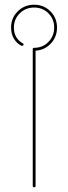

<svg xmlns="http://www.w3.org/2000/svg" viewBox="-20 -452 290 815"><path d="M125 343Q119 343 119 337V-244Q119 -249 125 -249Q161 -249 185.5 -274Q210 -299 210 -335Q210 -371 185.5 -395.5Q161 -420 125 -420Q89 -420 64 -395.5Q39 -371 39 -335Q39 -310 50 -293Q61 -276 77 -268Q80 -267 80 -263Q80 -259 76.5 -258Q73 -257 71 -258Q52 -267 39.5 -287Q27 -307 27 -335Q27 -376 55.5 -404Q84 -432 125 -432Q166 -432 194 -404Q222 -376 222 -335Q222 -295 195.5 -267Q169 -239 131 -237V337Q131 343 125 343Z"/></svg>

Font: Moirai One
Style: Regular
Weight: 400
Designer: Jiyeon Park
Foundry: JAMO
Version: Version 1.000; ttfautohint (v1.8.4.7-5d5b);gftools[0.9.29]